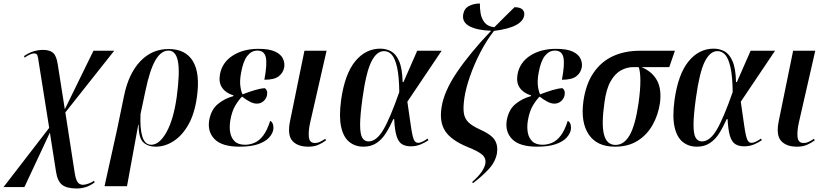

<svg xmlns="http://www.w3.org/2000/svg" viewBox="-73 -825 4706 1093"><path d="M364 248Q307 248 280.5 227Q254 206 246 153L211 -70L66 240H-53L207 -97L147 -474Q144 -498 140 -509.5Q136 -521 121 -521Q102 -521 67 -497L64 -506Q92 -525 119 -533Q146 -541 172 -541Q211 -541 230 -523.5Q249 -506 256 -457L296 -203L459 -536H577L299 -185L352 157Q358 197 369 212Q380 227 400 227Q412 227 431.5 220Q451 213 462 204L466 213Q441 232 415.5 240Q390 248 364 248Z M522 235 594 -90 633 -279Q659 -406 725.5 -476Q792 -546 887 -546Q983 -546 1025 -477Q1067 -408 1048 -273Q1035 -178 999.5 -115.5Q964 -53 915 -21.5Q866 10 813 10Q769 10 742.5 -15Q716 -40 716 -115H714L650 235ZM788 -1Q835 -1 875 -73Q915 -145 933 -273Q952 -414 940 -475.5Q928 -537 886 -537Q844 -537 812 -482.5Q780 -428 755 -308L727 -176Q723 -93 737.5 -47Q752 -1 788 -1Z M1291 10Q1191 10 1149 -32.5Q1107 -75 1118 -141Q1129 -201 1167 -232.5Q1205 -264 1256 -278V-282Q1213 -295 1192 -325Q1171 -355 1179 -401Q1191 -469 1251 -508Q1311 -547 1398 -547Q1461 -547 1494 -531Q1527 -515 1538 -490.5Q1549 -466 1545 -442Q1539 -410 1513.5 -390.5Q1488 -371 1432 -371Q1449 -462 1440 -499.5Q1431 -537 1392 -537Q1359 -537 1335 -507Q1311 -477 1299 -409Q1291 -364 1295.5 -333Q1300 -302 1308 -288Q1344 -302 1377.5 -312Q1411 -322 1435 -323Q1442 -318 1446 -308.5Q1450 -299 1447 -283Q1443 -263 1427 -249Q1411 -235 1389 -235Q1371 -235 1349.5 -246Q1328 -257 1305 -275Q1287 -258 1267 -225Q1247 -192 1238 -139Q1232 -102 1237.5 -71Q1243 -40 1263 -20.5Q1283 -1 1322 -1Q1350 -1 1376.5 -12.5Q1403 -24 1425.5 -53.5Q1448 -83 1465 -137Q1477 -131 1481 -117Q1485 -103 1483 -88Q1479 -64 1458.5 -41.5Q1438 -19 1397 -4.5Q1356 10 1291 10Z M1682 10Q1621 10 1591.5 -23Q1562 -56 1578 -135L1660 -536H1786L1694 -133Q1682 -83 1685 -47Q1688 -11 1719 -11Q1735 -11 1749.5 -18Q1764 -25 1779 -35L1783 -26Q1763 -11 1739 -0.5Q1715 10 1682 10Z M1996 10Q1949 10 1915.5 -17Q1882 -44 1869 -102.5Q1856 -161 1869 -257Q1890 -404 1949 -476Q2008 -548 2092 -548Q2125 -548 2153 -533Q2181 -518 2199 -477Q2217 -436 2219 -358H2224L2302 -536H2441L2246 -246Q2257 -171 2263.5 -124.5Q2270 -78 2275.5 -54Q2281 -30 2288.5 -21Q2296 -12 2307 -12Q2320 -12 2335 -20Q2350 -28 2361 -36L2366 -27Q2348 -14 2322 -3Q2296 8 2265 8Q2235 8 2215 -4.5Q2195 -17 2184.5 -51Q2174 -85 2171 -147H2166Q2146 -102 2123.5 -66.5Q2101 -31 2070 -10.5Q2039 10 1996 10ZM2025 -20Q2070 -20 2109 -86Q2148 -152 2200 -301Q2199 -388 2188 -439Q2177 -490 2158.5 -512Q2140 -534 2113 -534Q2071 -534 2041 -474Q2011 -414 1991 -269Q1977 -169 1977 -115Q1977 -61 1989.5 -40.5Q2002 -20 2025 -20Z M2619 218 2615 211Q2651 179 2668 154.5Q2685 130 2690 107Q2695 76 2672.5 56Q2650 36 2587 11Q2495 -27 2461 -79.5Q2427 -132 2441 -216Q2455 -306 2529 -415Q2603 -524 2723 -650Q2646 -652 2601 -675Q2556 -698 2564 -744Q2570 -777 2597 -791Q2624 -805 2659 -805Q2658 -779 2663 -749Q2668 -719 2686 -696.5Q2704 -674 2741 -670Q2768 -697 2796.5 -725.5Q2825 -754 2856 -784Q2889 -784 2902 -770Q2915 -756 2911 -737Q2906 -705 2865 -682.5Q2824 -660 2739 -649Q2696 -594 2661 -526Q2626 -458 2602.5 -390.5Q2579 -323 2571 -270Q2563 -217 2567 -184.5Q2571 -152 2592 -130.5Q2613 -109 2657 -89Q2723 -60 2743 -28.5Q2763 3 2756 48Q2747 97 2708.5 138.5Q2670 180 2619 218Z M2985 10Q2885 10 2843 -32.5Q2801 -75 2812 -141Q2823 -201 2861 -232.5Q2899 -264 2950 -278V-282Q2907 -295 2886 -325Q2865 -355 2873 -401Q2885 -469 2945 -508Q3005 -547 3092 -547Q3155 -547 3188 -531Q3221 -515 3232 -490.5Q3243 -466 3239 -442Q3233 -410 3207.5 -390.5Q3182 -371 3126 -371Q3143 -462 3134 -499.5Q3125 -537 3086 -537Q3053 -537 3029 -507Q3005 -477 2993 -409Q2985 -364 2989.5 -333Q2994 -302 3002 -288Q3038 -302 3071.5 -312Q3105 -322 3129 -323Q3136 -318 3140 -308.5Q3144 -299 3141 -283Q3137 -263 3121 -249Q3105 -235 3083 -235Q3065 -235 3043.5 -246Q3022 -257 2999 -275Q2981 -258 2961 -225Q2941 -192 2932 -139Q2926 -102 2931.5 -71Q2937 -40 2957 -20.5Q2977 -1 3016 -1Q3044 -1 3070.5 -12.5Q3097 -24 3119.5 -53.5Q3142 -83 3159 -137Q3171 -131 3175 -117Q3179 -103 3177 -88Q3173 -64 3152.5 -41.5Q3132 -19 3091 -4.5Q3050 10 2985 10Z M3428 10Q3325 10 3278.5 -59.5Q3232 -129 3248 -248Q3262 -347 3306 -411Q3350 -475 3417 -505.5Q3484 -536 3567 -536H3769L3737 -443H3579Q3640 -417 3667 -367.5Q3694 -318 3684 -239Q3674 -171 3642.5 -114.5Q3611 -58 3557.5 -24Q3504 10 3428 10ZM3431 0Q3480 0 3512 -56.5Q3544 -113 3562 -238Q3573 -317 3572.5 -368Q3572 -419 3563 -443H3532Q3496 -443 3462 -424.5Q3428 -406 3403 -362Q3378 -318 3368 -242Q3350 -117 3365.5 -58.5Q3381 0 3431 0Z M3894 10Q3847 10 3813.5 -17Q3780 -44 3767 -102.5Q3754 -161 3767 -257Q3788 -404 3847 -476Q3906 -548 3990 -548Q4023 -548 4051 -533Q4079 -518 4097 -477Q4115 -436 4117 -358H4122L4200 -536H4339L4144 -246Q4155 -171 4161.5 -124.5Q4168 -78 4173.5 -54Q4179 -30 4186.5 -21Q4194 -12 4205 -12Q4218 -12 4233 -20Q4248 -28 4259 -36L4264 -27Q4246 -14 4220 -3Q4194 8 4163 8Q4133 8 4113 -4.5Q4093 -17 4082.5 -51Q4072 -85 4069 -147H4064Q4044 -102 4021.5 -66.5Q3999 -31 3968 -10.5Q3937 10 3894 10ZM3923 -20Q3968 -20 4007 -86Q4046 -152 4098 -301Q4097 -388 4086 -439Q4075 -490 4056.5 -512Q4038 -534 4011 -534Q3969 -534 3939 -474Q3909 -414 3889 -269Q3875 -169 3875 -115Q3875 -61 3887.5 -40.5Q3900 -20 3923 -20Z M4464 10Q4403 10 4373.5 -23Q4344 -56 4360 -135L4442 -536H4568L4476 -133Q4464 -83 4467 -47Q4470 -11 4501 -11Q4517 -11 4531.5 -18Q4546 -25 4561 -35L4565 -26Q4545 -11 4521 -0.5Q4497 10 4464 10Z"/></svg>

Font: Noto Serif Display Condensed SemiBold
Style: Italic
Weight: 600
Width: 3
Italic angle: -12°
Designer: Monotype Design Team
Foundry: Monotype Imaging Inc.
Version: Version 2.009